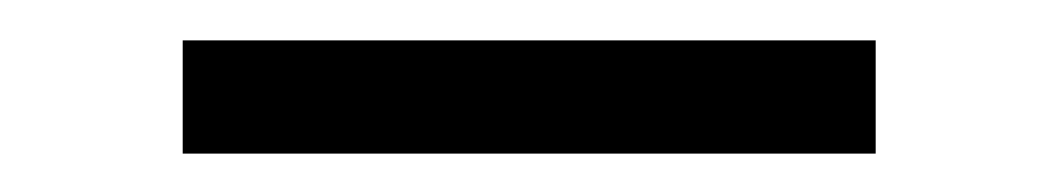

<svg xmlns="http://www.w3.org/2000/svg" viewBox="-20 -309 535 97"><path d="M72.3 -231.4V-288.6H422.4V-231.4Z"/></svg>

Font: Now Alt Light
Style: Regular
Weight: 300
Designer: Alfredo Marco Pradil
Foundry: Alfredo Marco Pradil
Version: Version 1.002;PS 001.002;hotconv 1.0.88;makeotf.lib2.5.64775